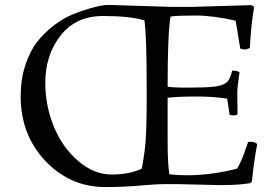

<svg xmlns="http://www.w3.org/2000/svg" viewBox="-20 -748 1132 780"><path d="M421 -728 675 -720H759L995 -727Q1012 -727 1012 -716Q1012 -715 1008 -692Q999 -630 995 -553Q983 -547 973 -547Q963 -547 956 -551Q940 -651 937 -664Q846 -685 773.5 -685Q701 -685 673 -681Q661 -617 661 -396Q677 -392 746.5 -392Q816 -392 850 -396Q884 -400 899.5 -412Q915 -424 923 -461Q944 -461 953 -455Q944 -395 944 -371L945 -284Q939 -279 928 -279L913 -281L903 -347Q849 -356 777.5 -356Q706 -356 661 -351V-172Q661 -85 668 -40Q699 -36 739 -36Q840 -36 943 -63Q958 -87 972 -125.5Q986 -164 988 -171Q993 -172 1003 -172Q1013 -172 1025 -163Q1011 -91 1004 -16Q1003 -4 991 -3Q947 4 873 4L703 0H649Q614 0 546 6Q478 12 409 12Q265 12 164.5 -94Q64 -200 64 -357Q64 -426 83 -483.5Q102 -541 131 -578Q160 -615 198 -644Q236 -673 271.5 -688Q307 -703 342 -713Q393 -728 421 -728ZM556 -63Q559 -74 567.5 -134.5Q576 -195 576 -352Q576 -509 573.5 -571.5Q571 -634 567 -665Q509 -683 398.5 -683Q288 -683 226 -603.5Q164 -524 164 -411Q164 -320 198 -235.5Q232 -151 296.5 -95Q361 -39 433.5 -39Q506 -39 556 -63Z"/></svg>

Font: Rosarivo
Style: Regular
Weight: 400
Designer: Pablo Ugerman
Foundry: Pablo Ugerman
Version: Version 1.003